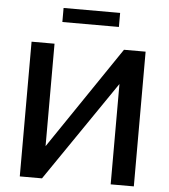

<svg xmlns="http://www.w3.org/2000/svg" viewBox="-59 -954 885 1008"><g transform="rotate(5 383.0 -450.5)"><path d="M83 0V-710H204V-170L570 -710H684V0H562V-529L200 0ZM235 -827V-901H533V-827Z"/></g></svg>

Font: Rising Sun SemiBold
Style: Regular
Weight: 600
Designer: Matt McInerney, Pablo Impallari, Rodrigo Fuenzalida (Raleway font), Stephen Hutchings (Greek), Cristiano Sobral (main ch
Foundry: The Rising Sun Project Authors
Version: Version 4.327; ttfautohint (v1.8.4.7-5d5b-dirty)